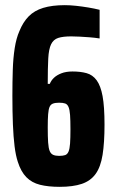

<svg xmlns="http://www.w3.org/2000/svg" viewBox="-20 -716 449 744"><path d="M211 8Q167 8 135 0Q103 -8 82 -29.5Q61 -51 49 -89Q41 -113 36.5 -149Q32 -185 30 -234Q28 -283 28 -344Q28 -398 29.5 -444.5Q31 -491 37 -529.5Q43 -568 55 -595Q69 -630 91 -652.5Q113 -675 147.5 -685.5Q182 -696 231 -696Q251 -696 274.5 -693.5Q298 -691 322 -687Q346 -683 366 -678V-567Q347 -570 327 -571.5Q307 -573 289 -574Q271 -575 256 -575Q224 -575 205.5 -569Q187 -563 178 -544.5Q169 -526 167 -489.5Q165 -453 165 -391H173Q178 -404 189 -414.5Q200 -425 218 -432Q236 -439 261 -439Q292 -439 315.5 -432.5Q339 -426 354.5 -405Q370 -384 377.5 -343.5Q385 -303 385 -233Q385 -163 377.5 -116Q370 -69 350.5 -42Q331 -15 297 -3.5Q263 8 211 8ZM209 -112Q224 -112 232.5 -115Q241 -118 245.5 -128.5Q250 -139 251.5 -160Q253 -181 253 -215Q253 -250 251.5 -270.5Q250 -291 245.5 -301.5Q241 -312 232.5 -315Q224 -318 209 -318Q194 -318 185 -314.5Q176 -311 172 -301.5Q168 -292 166.5 -273Q165 -254 165 -222Q165 -186 166.5 -164Q168 -142 172.5 -131Q177 -120 186 -116Q195 -112 209 -112Z"/></svg>

Font: Saira ExtraCondensed ExtraBold
Style: Regular
Weight: 800
Width: 2
Designer: Hector Gatti with collaboration of the Omnibus-Type team
Foundry: Omnibus-Type
Version: Version 1.101